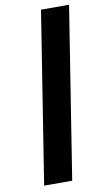

<svg xmlns="http://www.w3.org/2000/svg" viewBox="-94 -814 504 930"><g transform="rotate(-10 158.0 -349.0)"><path d="M178 -770H316L183 72H45Z"/></g></svg>

Font: Exo ExtraBold
Style: Italic
Weight: 800
Italic angle: -9°
Designer: Natanael Gama
Foundry: Natanael Gama
Version: Version 1.500; ttfautohint (v1.6)